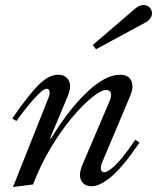

<svg xmlns="http://www.w3.org/2000/svg" viewBox="-20 -738 628 768"><path d="M32 10 172 -342Q181 -364 178 -373.5Q175 -383 167 -383Q156 -383 135.5 -363Q115 -343 91 -313.5Q67 -284 46 -254L29 -264Q90 -353 132 -396Q174 -439 212 -439Q243 -439 255 -416Q267 -393 252 -356L180 -184H184Q200 -210 222.5 -243.5Q245 -277 273.5 -311Q302 -345 333 -374Q364 -403 396.5 -421Q429 -439 461 -439Q494 -439 505 -415Q516 -391 501 -355L388 -87Q381 -68 384 -58.5Q387 -49 397 -49Q408 -49 428 -65.5Q448 -82 472 -111.5Q496 -141 521 -179L538 -168Q474 -73 427 -33Q380 7 347 7Q317 7 305 -15.5Q293 -38 309 -77L418 -333Q427 -354 423.5 -366Q420 -378 404 -378Q385 -378 348 -348.5Q311 -319 267.5 -267Q224 -215 183 -146.5Q142 -78 112 0ZM364 -541 351 -558 520 -703Q530 -711 538 -714.5Q546 -718 554 -718Q569 -718 578.5 -708Q588 -698 588 -685Q588 -675 581 -664.5Q574 -654 558 -646Z"/></svg>

Font: Ibarra Real Nova Medium
Style: Italic
Weight: 500
Italic angle: -22°
Designer: Jose Maria Ribagorda & Octavio Pardo
Foundry: Octavio Pardo
Version: Version 2.000